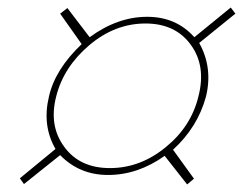

<svg xmlns="http://www.w3.org/2000/svg" viewBox="-20 -656 639 505"><path d="M502 -402.8Q522.5 -482.4 481.9 -538.1Q441.4 -594.2 362.8 -594.2Q282.2 -594.2 214.8 -537.1Q147.5 -480 127.9 -402.8Q107.9 -325.2 148.9 -270Q189.5 -213.9 269 -213.9Q349.1 -213.9 416 -269Q482.9 -323.2 502 -402.8ZM586.9 -636.2 599.1 -620.1 503.9 -543Q540 -478.5 522 -402.8Q500 -321.3 435.1 -262.2L490.2 -186L472.2 -170.9L413.1 -246.1Q342.3 -195.8 264.2 -195.8Q189 -195.8 138.2 -248L43 -171.9L32.2 -187L126 -264.2Q90.3 -325.7 108.9 -402.8Q125 -473.6 194.8 -540L138.2 -620.1L157.2 -634.8L215.8 -558.1Q289.1 -611.8 367.2 -611.8Q443.4 -611.8 491.2 -558.1Z"/></svg>

Font: Sinkin Sans 100 Thin Italic
Style: Regular
Weight: 100
Italic angle: -112°
Designer: Keith Bates
Foundry: K-Type
Version: Sinkin Sans (version 1.0)  by Keith Bates   •   © 2014   www